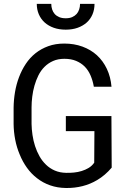

<svg xmlns="http://www.w3.org/2000/svg" viewBox="-20 -941 640 971"><path d="M544.9 -93.3 543.5 -354H313V-277.8H457.5L456.5 -118.2Q445.3 -102.1 428.7 -92Q412.1 -82 393.1 -76.2Q374 -70.3 353.8 -68.4Q333.5 -66.4 314.9 -66.9Q282.7 -67.4 257.3 -78.4Q231.9 -89.4 212.9 -107.9Q193.4 -126.5 179.7 -150.9Q166 -175.3 157.2 -202.6Q148.4 -230 144.3 -258.5Q140.1 -287.1 139.6 -314V-397.5Q139.6 -423.8 143.1 -452.1Q146.5 -480.5 154.3 -507.8Q162.1 -535.2 174.3 -559.8Q186.5 -584.5 205.1 -603Q223.6 -621.6 248.5 -632.6Q273.4 -643.6 305.7 -643.6Q339.4 -643.6 364.7 -633.1Q390.1 -622.6 408.7 -604Q426.8 -585.4 438 -559.3Q449.2 -533.2 454.6 -502.4H543.9Q539.6 -552.2 520.5 -592.5Q501.5 -632.8 470.2 -661.6Q439 -689.9 397 -705.3Q355 -720.7 305.2 -720.7Q260.3 -720.7 224.1 -707.5Q188 -694.3 159.7 -671.9Q130.9 -648.9 110.4 -617.9Q89.8 -586.9 76.2 -550.8Q62.5 -514.6 55.9 -475.3Q49.3 -436 48.8 -396.5V-314Q49.3 -273.9 56.9 -234.6Q64.5 -195.3 79.6 -159.7Q94.2 -123.5 116.2 -92.8Q138.2 -62 167.5 -39.6Q196.8 -16.6 233.6 -3.7Q270.5 9.3 314.5 9.8Q357.9 10.3 397.5 0.2Q437 -9.8 471.2 -30.3Q491.2 -42 509.8 -57.9Q528.3 -73.7 544.9 -93.3ZM458 -921.4H384.8Q384.8 -906.7 380.4 -893.3Q376 -879.9 367.2 -870.1Q358.4 -860.4 345 -854.5Q331.5 -848.6 312.5 -848.6Q293 -848.6 279.3 -854.5Q265.6 -860.4 256.8 -870.1Q248 -879.9 243.7 -893.3Q239.3 -906.7 239.3 -921.4H166Q166 -892.6 176.5 -868.4Q187 -844.2 206.1 -827.1Q225.1 -810.1 252 -800.5Q278.8 -791 312.5 -791Q345.7 -791 372.6 -800.5Q399.4 -810.1 418.5 -827.1Q437.5 -844.2 447.8 -868.4Q458 -892.6 458 -921.4Z"/></svg>

Font: Roboto Mono
Style: Regular
Weight: 400
Monospace: yes
Designer: Google
Version: Version 3.000